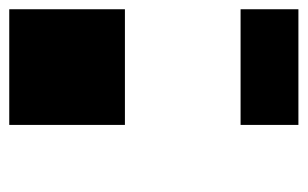

<svg xmlns="http://www.w3.org/2000/svg" viewBox="-145 -395 665 415"><g transform="rotate(90 187.5 -187.5)"><path d="M0 125H250V-125H0ZM0 -375H250V-500H0Z"/></g></svg>

Font: Faithful 32x
Style: Bold
Weight: 400
Foundry: Faithful Resource Pack
Version: Version 1.0; January 27, 2023